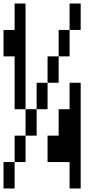

<svg xmlns="http://www.w3.org/2000/svg" viewBox="-20 -1050 540 1090"><path d="M125 -1030V-430H63V-730H0V-880H63V-1030ZM438 -1030V-880H375V-1030ZM313 -880H375V-730H313ZM250 -730H313V-580H250ZM188 -580H250V-430H188ZM375 -580H438V20H375V-130H250V-280H313V-430H375ZM125 -430H188V-280H125ZM63 -280H125V-130H63ZM0 -130H63V20H0Z"/></svg>

Font: 2P VHS
Style: Regular
Weight: 400
Designer: CodeMan38
Foundry: CodeMan38
Version: Version 3.000